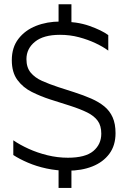

<svg xmlns="http://www.w3.org/2000/svg" viewBox="-20 -800 619 912"><path d="M461.1 -165.1Q461.1 -114.5 423.3 -82.6Q385.4 -50.8 302.5 -50.8Q253.8 -50.8 205.6 -62.5Q157.4 -74.3 115.8 -93.3Q74.2 -112.3 43.2 -133.6V-63.7Q72.1 -44.7 112.5 -27.4Q152.9 -10 201.2 0.4Q249.5 10.8 301.9 10.8Q367.8 10.8 418.8 -9.5Q469.9 -29.8 499.3 -69.4Q528.8 -109 528.8 -167.4Q528.8 -211.8 515.1 -242.6Q501.4 -273.4 475.6 -294.6Q449.8 -315.7 413.6 -331.6Q377.5 -347.4 332.6 -361.9L256.8 -386.3Q213.9 -400.5 179.8 -415.7Q145.7 -431 125.6 -455.3Q105.6 -479.7 105.6 -519.1Q105.6 -568.8 146.1 -601.7Q186.6 -634.6 264.8 -634.6Q312.5 -634.6 355.5 -623.1Q398.4 -611.6 434.3 -594.6Q470.2 -577.6 494.3 -559.6V-633.3Q463.3 -656.2 404.6 -677Q345.9 -697.7 266.4 -697.7Q203.5 -697.7 151.2 -677.1Q99 -656.4 67.6 -615.6Q36.1 -574.9 36.1 -514.3Q36.1 -456.1 62.7 -420.2Q89.2 -384.2 131.1 -363.3Q172.9 -342.4 218.4 -327.7L312.5 -297.8Q361.8 -281.9 394.5 -265.7Q427.2 -249.4 444.2 -226.1Q461.1 -202.8 461.1 -165.1ZM258.2 -664.5H319.3V-779.6H258.2ZM319.3 92.6V-23.8H258.2V92.6Z"/></svg>

Font: Roundo Variable
Style: Regular
Weight: 200
Designer: Shiva Nallaperumal
Foundry: Indian Type Foundry
Version: Version 2.000